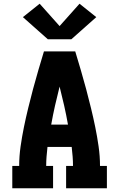

<svg xmlns="http://www.w3.org/2000/svg" viewBox="-20 -1011 640 1031"><path d="M46 0V-120H83Q83 -172 90.5 -224.5Q98 -277 108.5 -328.5Q119 -380 131.5 -431Q144 -482 157.5 -533Q171 -584 186 -634.5Q201 -685 216 -735H384Q399 -685 414 -634.5Q429 -584 442.5 -533Q456 -482 468.5 -431Q481 -380 491.5 -328.5Q502 -277 509.5 -224.5Q517 -172 517 -120H554V0H335V-120H372Q372 -145 370 -170.5Q368 -196 365 -222H235Q232 -196 230 -170.5Q228 -145 228 -120H265V0ZM345 -342Q336 -393 324.5 -444Q313 -495 300 -546Q287 -495 275.5 -444Q264 -393 255 -342ZM237 -800 103 -919 193 -991 300 -871 407 -991 497 -919 363 -800Z"/></svg>

Font: Iosevka Curly Slab HvEx
Style: Regular
Weight: 900
Width: 7
Monospace: yes
Designer: Belleve Invis
Foundry: Belleve Invis
Version: Version 11.1.0; ttfautohint (v1.8.3)